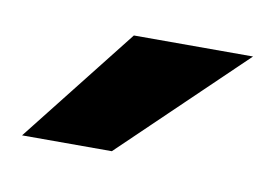

<svg xmlns="http://www.w3.org/2000/svg" viewBox="-34 -809 342 238"><g transform="rotate(10 137.0 -690.0)"><path d="M117 -617H4L119 -763H269Z"/></g></svg>

Font: Open Sauce One ExtraBold
Style: Regular
Weight: 800
Designer: Alfredo Marco Pradil
Foundry: Creative Sauce Fz LLC
Version: Version 1.477